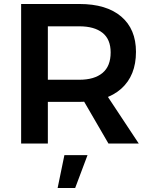

<svg xmlns="http://www.w3.org/2000/svg" viewBox="-20 -720 763 963"><path d="M378 -700Q514 -700 588 -637Q662 -574 662 -460Q662 -341 588 -275Q514 -209 378 -209H220V0H86V-700ZM378 -320Q453 -320 494 -354Q535 -388 535 -457Q535 -523 494 -555.5Q453 -588 378 -588H220V-320ZM373 -260H504L676 0H524ZM303 58H419L357 223H269Z"/></svg>

Font: Alexandria Medium
Style: Regular
Weight: 500
Designer: Mohamed Gaber
Foundry: Kief Type Foundry
Version: Version 5.100